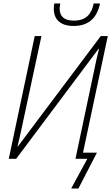

<svg xmlns="http://www.w3.org/2000/svg" viewBox="-20 -924 649 1117"><path d="M408 -773C496 -773 544 -819 562 -904H525C513 -842 480 -804 410 -804C354 -804 327 -828 327 -874C327 -884 329 -895 331 -904H296C294 -895 293 -882 293 -872C293 -808 335 -773 408 -773ZM394 173H436L544 -36H463L607 -714H566L84 -72H82C92 -115 100 -147 109 -192L221 -714H182L31 0H74L554 -641L556 -640C545 -598 537 -560 526 -506L419 0H488Z"/></svg>

Font: Noto Sans SemiCondensed ExtraLight
Style: Italic
Weight: 200
Width: 4
Italic angle: -12°
Designer: Monotype Design Team
Foundry: Monotype Imaging Inc.
Version: Version 2.013